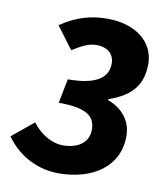

<svg xmlns="http://www.w3.org/2000/svg" viewBox="-92 -711 681 787"><g transform="rotate(10 248.0 -317.5)"><path d="M204 12C344 12 452 -58 452 -186C452 -242 422 -292 353 -319V-323C453 -357 489 -412 489 -493C489 -585 409 -647 293 -647C226 -647 165 -631 99 -586L168 -494C208 -519 236 -533 267 -533C314 -533 341 -507 341 -469C341 -417 305 -374 175 -374L155 -273C276 -273 308 -241 308 -187C308 -136 267 -104 201 -104C158 -104 108 -131 74 -177L-16 -103C42 -22 126 12 204 12Z"/></g></svg>

Font: Source Sans Pro
Style: Bold Italic
Weight: 700
Italic angle: -11°
Designer: Paul D. Hunt
Foundry: Adobe Systems Incorporated
Version: Version 3.006;hotconv 1.0.111;makeotfexe 2.5.65597